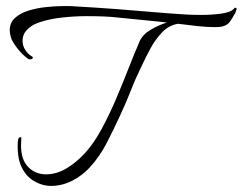

<svg xmlns="http://www.w3.org/2000/svg" viewBox="-20 -571 797 630"><path d="M148 39Q117 39 89 21.5Q61 4 47 -32Q42 -45 40 -60Q38 -75 38 -88V-97Q38 -105 39.5 -113Q41 -121 48 -121Q50 -121 50 -119Q50 -113 49.5 -106.5Q49 -100 49 -94Q49 -47 72.5 -23Q96 1 131 1Q166 1 199 -19Q232 -39 260 -70Q288 -101 313 -147Q338 -193 360 -244.5Q382 -296 401.5 -346Q421 -396 438 -435Q448 -458 475.5 -474Q503 -490 528 -497Q521 -498 514.5 -498.5Q508 -499 502 -500L361 -514Q345 -516 319 -517Q293 -518 264 -518Q225 -518 184 -513.5Q143 -509 110 -498Q77 -487 62 -465Q54 -453 54 -437Q54 -421 63 -407Q72 -393 86 -385Q88 -383 88 -382Q88 -379 83.5 -377Q79 -375 74 -377Q65 -382 53 -394Q41 -406 31.5 -419.5Q22 -433 18 -442Q12 -459 12 -472Q12 -496 28.5 -511.5Q45 -527 71.5 -535.5Q98 -544 128.5 -547.5Q159 -551 187 -551Q198 -551 208 -551Q218 -551 227 -550Q259 -548 294 -546Q329 -544 365 -541L524 -528Q540 -527 572.5 -524.5Q605 -522 639 -522Q676 -522 707 -526.5Q738 -531 748 -543Q750 -547 754 -545Q758 -543 756 -540Q753 -528 748 -522Q743 -512 734.5 -500Q726 -488 709 -484Q705 -483 698 -482.5Q691 -482 683 -482Q660 -482 627.5 -485.5Q595 -489 564 -493Q534 -488 512 -465Q490 -442 474 -412.5Q458 -383 446 -357Q424 -312 409.5 -274.5Q395 -237 374 -192Q353 -146 330 -101.5Q307 -57 274 -21Q249 6 216 22.5Q183 39 148 39Z"/></svg>

Font: Italianno
Style: Regular
Weight: 400
Designer: Robert E. Leuschke
Foundry: Robert E. Leuschke
Version: Version 1.100; ttfautohint (v1.8.3)